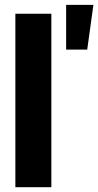

<svg xmlns="http://www.w3.org/2000/svg" viewBox="-20 -785 412 805"><path d="M44.4 -727.5H195.3V0H44.4ZM257.3 -577.1V-764.6H371.6L345.7 -577.1Z"/></svg>

Font: Inter Tight Stencil
Style: Bold
Weight: 700
Designer: Rasmus Andersson
Foundry: rsms
Version: Version 3.004;Glyphs 3.1.2 (3151)